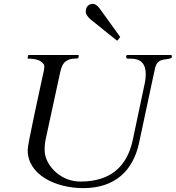

<svg xmlns="http://www.w3.org/2000/svg" viewBox="-20 -972 908 992"><path d="M423 -911.5C423 -899.2 432 -885.3 450 -870L582 -764C583.3 -762.7 584.3 -762 585 -762C585.7 -762 586.7 -762.7 588 -764L599 -778C600.3 -779.3 601 -780.3 601 -781C601 -781.7 600.3 -782.7 599 -784L495 -928C483 -944 471.3 -952 460 -952C436.7 -952 423 -935.3 423 -911.5ZM410.5 0C574.2 0 667.3 -90.8 698 -231.5C722.8 -345.2 745.5 -452.1 765 -545L780 -615C786.7 -646.3 798.1 -658.6 825 -664C835.1 -666 868 -668 868 -677V-682C868 -686 865.7 -688 861 -688H641C635 -688 632 -685.7 632 -681V-676C632 -671.3 635.3 -669 642 -669H656C707.3 -669 733 -642.3 733 -589C733 -571 730.3 -550.7 725 -528L666 -249C635.3 -105.7 545.3 -34 396 -34C348.7 -34 306.7 -49.7 270 -81C241.6 -105.2 210.5 -148.5 210.5 -196.2C210.5 -215.7 212 -233 215 -248L291 -599C297 -627.7 306.8 -646.5 320.5 -655.5C334.2 -664.5 348.2 -669 362.5 -669C376.8 -669 384.3 -670.3 385 -673L387 -685C387 -687 386 -688 384 -688H130C129.5 -688.1 129 -688.2 128.5 -688.2C126.7 -688.2 125.5 -687.1 125 -685L123 -673C122.3 -670.3 123 -669 125 -669C162.3 -669 187.7 -661.3 201 -646C206.3 -640 209 -634.2 209 -628.5C209 -622.8 208 -614.7 206 -604L198 -568C194.7 -552.7 181.3 -490.7 158 -382C134.7 -273.3 123 -211.7 123 -197C123 -67.7 269 0 410.5 0Z"/></svg>

Font: fbb
Style: Italic
Weight: 400
Italic angle: -12°
Designer: David J. Perry, Michael Sharpe
Version: Version 0.991